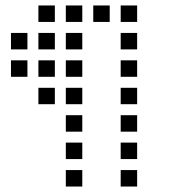

<svg xmlns="http://www.w3.org/2000/svg" viewBox="-20 -700 640 700"><path d="M121 -680Q120 -680 120 -680Q120 -680 120 -679V-621Q120 -620 120 -620Q120 -620 121 -620H179Q180 -620 180 -620Q180 -620 180 -621V-679Q180 -680 180 -680Q180 -680 179 -680ZM221 -680Q220 -680 220 -680Q220 -680 220 -679V-621Q220 -620 220 -620Q220 -620 221 -620H279Q280 -620 280 -620Q280 -620 280 -621V-679Q280 -680 280 -680Q280 -680 279 -680ZM321 -680Q320 -680 320 -680Q320 -680 320 -679V-621Q320 -620 320 -620Q320 -620 321 -620H379Q380 -620 380 -620Q380 -620 380 -621V-679Q380 -680 380 -680Q380 -680 379 -680ZM421 -680Q420 -680 420 -680Q420 -680 420 -679V-621Q420 -620 420 -620Q420 -620 421 -620H479Q480 -620 480 -620Q480 -620 480 -621V-679Q480 -680 480 -680Q480 -680 479 -680ZM21 -580Q20 -580 20 -580Q20 -580 20 -579V-521Q20 -520 20 -520Q20 -520 21 -520H79Q80 -520 80 -520Q80 -520 80 -521V-579Q80 -580 80 -580Q80 -580 79 -580ZM121 -580Q120 -580 120 -580Q120 -580 120 -579V-521Q120 -520 120 -520Q120 -520 121 -520H179Q180 -520 180 -520Q180 -520 180 -521V-579Q180 -580 180 -580Q180 -580 179 -580ZM221 -580Q220 -580 220 -580Q220 -580 220 -579V-521Q220 -520 220 -520Q220 -520 221 -520H279Q280 -520 280 -520Q280 -520 280 -521V-579Q280 -580 280 -580Q280 -580 279 -580ZM421 -580Q420 -580 420 -580Q420 -580 420 -579V-521Q420 -520 420 -520Q420 -520 421 -520H479Q480 -520 480 -520Q480 -520 480 -521V-579Q480 -580 480 -580Q480 -580 479 -580ZM21 -480Q20 -480 20 -480Q20 -480 20 -479V-421Q20 -420 20 -420Q20 -420 21 -420H79Q80 -420 80 -420Q80 -420 80 -421V-479Q80 -480 80 -480Q80 -480 79 -480ZM121 -480Q120 -480 120 -480Q120 -480 120 -479V-421Q120 -420 120 -420Q120 -420 121 -420H179Q180 -420 180 -420Q180 -420 180 -421V-479Q180 -480 180 -480Q180 -480 179 -480ZM221 -480Q220 -480 220 -480Q220 -480 220 -479V-421Q220 -420 220 -420Q220 -420 221 -420H279Q280 -420 280 -420Q280 -420 280 -421V-479Q280 -480 280 -480Q280 -480 279 -480ZM421 -480Q420 -480 420 -480Q420 -480 420 -479V-421Q420 -420 420 -420Q420 -420 421 -420H479Q480 -420 480 -420Q480 -420 480 -421V-479Q480 -480 480 -480Q480 -480 479 -480ZM121 -380Q120 -380 120 -380Q120 -380 120 -379V-321Q120 -320 120 -320Q120 -320 121 -320H179Q180 -320 180 -320Q180 -320 180 -321V-379Q180 -380 180 -380Q180 -380 179 -380ZM221 -380Q220 -380 220 -380Q220 -380 220 -379V-321Q220 -320 220 -320Q220 -320 221 -320H279Q280 -320 280 -320Q280 -320 280 -321V-379Q280 -380 280 -380Q280 -380 279 -380ZM421 -380Q420 -380 420 -380Q420 -380 420 -379V-321Q420 -320 420 -320Q420 -320 421 -320H479Q480 -320 480 -320Q480 -320 480 -321V-379Q480 -380 480 -380Q480 -380 479 -380ZM221 -280Q220 -280 220 -280Q220 -280 220 -279V-221Q220 -220 220 -220Q220 -220 221 -220H279Q280 -220 280 -220Q280 -220 280 -221V-279Q280 -280 280 -280Q280 -280 279 -280ZM421 -280Q420 -280 420 -280Q420 -280 420 -279V-221Q420 -220 420 -220Q420 -220 421 -220H479Q480 -220 480 -220Q480 -220 480 -221V-279Q480 -280 480 -280Q480 -280 479 -280ZM221 -180Q220 -180 220 -180Q220 -180 220 -179V-121Q220 -120 220 -120Q220 -120 221 -120H279Q280 -120 280 -120Q280 -120 280 -121V-179Q280 -180 280 -180Q280 -180 279 -180ZM421 -180Q420 -180 420 -180Q420 -180 420 -179V-121Q420 -120 420 -120Q420 -120 421 -120H479Q480 -120 480 -120Q480 -120 480 -121V-179Q480 -180 480 -180Q480 -180 479 -180ZM221 -80Q220 -80 220 -80Q220 -80 220 -79V-21Q220 -20 220 -20Q220 -20 221 -20H279Q280 -20 280 -20Q280 -20 280 -21V-79Q280 -80 280 -80Q280 -80 279 -80ZM421 -80Q420 -80 420 -80Q420 -80 420 -79V-21Q420 -20 420 -20Q420 -20 421 -20H479Q480 -20 480 -20Q480 -20 480 -21V-79Q480 -80 480 -80Q480 -80 479 -80Z"/></svg>

Font: Doto Black Medium
Style: Regular
Weight: 500
Monospace: yes
Version: Version 1.000